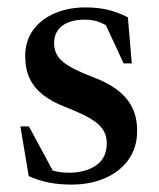

<svg xmlns="http://www.w3.org/2000/svg" viewBox="-20 -487 428 518"><path d="M210 -467Q243.5 -467 269.2 -461Q295 -455 325 -440.5L335.5 -316H313.5L255 -442L293 -399Q271.5 -417.5 252.2 -425.8Q233 -434 209 -434Q170 -434 148 -417.5Q126 -401 126 -370.5Q126 -349 137 -333.8Q148 -318.5 171.2 -305.8Q194.5 -293 232 -278.5Q260 -268 281.8 -254.5Q303.5 -241 318.8 -223.8Q334 -206.5 342 -184.5Q350 -162.5 350 -134Q350 -88.5 326.5 -56Q303 -23.5 263 -6.2Q223 11 173 11Q138 11 110.2 5.2Q82.5 -0.5 57.5 -12L35 -146H58L132.5 -8L81.5 -43.5Q98.5 -35 112.2 -30Q126 -25 139.2 -23Q152.5 -21 165.5 -21Q210.5 -21 239.2 -40.8Q268 -60.5 268 -100.5Q268 -119.5 260.2 -133.2Q252.5 -147 237.5 -158Q222.5 -169 201.5 -179Q180.5 -189 154.5 -199Q119 -213 95.5 -231.5Q72 -250 60 -275.5Q48 -301 48 -335.5Q48 -377 69.8 -406.5Q91.5 -436 128.5 -451.5Q165.5 -467 210 -467Z"/></svg>

Font: Newsreader 36pt Medium
Style: Regular
Weight: 500
Designer: Hugues Gentile
Foundry: Production Type
Version: Version 1.003